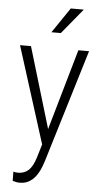

<svg xmlns="http://www.w3.org/2000/svg" viewBox="-63 -788 544 1039"><g transform="rotate(5 209.0 -268.5)"><path d="M212.9 -89.4 338.9 -528.3H397L210.9 84.5L200.7 113.8Q163.1 213.4 85.4 213.4Q66.9 213.4 46.4 206.5L45.9 156.7Q57.1 160.2 70.8 160.2Q106 160.2 128.4 139.2Q150.9 118.2 165.5 71.3L188 -3.4L22 -528.3H81.5ZM278.3 -750H349.1L236.3 -612.8H185.1Z"/></g></svg>

Font: TypoPRO Roboto
Style: Regular
Weight: 300
Designer: Google
Version: Version 2.136; 2016